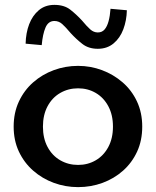

<svg xmlns="http://www.w3.org/2000/svg" viewBox="-20 -753 639 787"><path d="M300 14Q248 14 200.5 -3.5Q153 -21 116 -53.5Q79 -86 57.5 -131.5Q36 -177 36 -234Q36 -291 57.5 -337Q79 -383 116 -415.5Q153 -448 200.5 -465.5Q248 -483 300 -483Q351 -483 398 -465.5Q445 -448 482.5 -415.5Q520 -383 541.5 -337Q563 -291 563 -234Q563 -177 542 -131.5Q521 -86 484.5 -53.5Q448 -21 400.5 -3.5Q353 14 300 14ZM300 -77Q340 -77 372.5 -96Q405 -115 424 -150.5Q443 -186 443 -234Q443 -282 424 -317.5Q405 -353 372.5 -372Q340 -391 300 -391Q260 -391 227 -372Q194 -353 175 -317.5Q156 -282 156 -234Q156 -186 175 -150.5Q194 -115 227 -96Q260 -77 300 -77ZM381 -553Q343 -553 317.5 -573Q292 -593 270 -617Q249 -642 235 -654.5Q221 -667 203 -667Q178 -667 166.5 -640Q155 -613 151 -568L85 -574Q86 -618 99.5 -653.5Q113 -689 139 -711Q165 -733 203 -733Q243 -733 268 -713.5Q293 -694 316 -669Q336 -645 350 -632.5Q364 -620 381 -620Q398 -620 408.5 -632Q419 -644 425 -666Q431 -688 433 -717L500 -711Q499 -669 485.5 -633Q472 -597 445.5 -575Q419 -553 381 -553Z"/></svg>

Font: BioRhyme ExtraBold SemiBold
Style: Regular
Weight: 600
Version: Version 1.600;gftools[0.9.33]